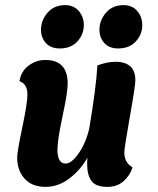

<svg xmlns="http://www.w3.org/2000/svg" viewBox="-20 -719 615 749"><path d="M321 -104Q295 -57 251.5 -23.5Q208 10 158 10Q105 10 76 -22Q47 -54 47 -105Q47 -127 67 -222Q87 -317 87 -350Q87 -392 56 -402Q62 -441 91.5 -463Q121 -485 157 -485Q244 -485 244 -393Q244 -358 224.5 -268Q205 -178 204 -136Q204 -81 236 -81Q259 -81 287 -121Q315 -161 328 -217Q355 -377 360 -464Q400 -478 430 -478Q508 -478 508 -406Q508 -384 486.5 -263Q465 -142 465 -124Q465 -85 497 -66Q488 -36 463 -13Q438 10 399 10Q353 10 336.5 -13.5Q320 -37 320 -78Q320 -95 321 -104ZM213 -530Q178 -530 159 -551Q140 -572 140 -603Q140 -640 165.5 -669.5Q191 -699 234 -699Q268 -699 287.5 -676Q307 -653 307 -621Q307 -585 282 -557.5Q257 -530 213 -530ZM441 -530Q406 -530 387 -551Q368 -572 368 -603Q368 -640 393.5 -669.5Q419 -699 462 -699Q496 -699 515.5 -676Q535 -653 535 -621Q535 -585 510 -557.5Q485 -530 441 -530Z"/></svg>

Font: Overlock Black
Style: Italic
Weight: 900
Designer: Dario Muhafara
Foundry: Dario Manuel Muhafara
Version: Version 1.002